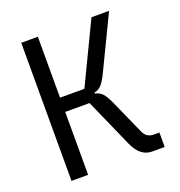

<svg xmlns="http://www.w3.org/2000/svg" viewBox="-127 -805 854 912"><g transform="rotate(-20 300.0 -349.0)"><path d="M80 -698H164V-390H287L435 -698H524L391 -422Q374 -388 359.5 -374Q345 -360 326 -357V-352Q349 -347 363.5 -331.5Q378 -316 396 -275L471 -107Q486 -73 523 -73H551V0H488Q458 0 435 -18Q412 -36 395 -74L287 -318H164V0H80Z"/></g></svg>

Font: iA Writer Quattro V
Style: Regular
Weight: 400
Designer: Mike Abbink, Paul van der Laan, Pieter van Rosmalen, Oliver Reichenstein
Foundry: Information Architects Inc.
Version: Version 2.000